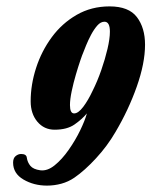

<svg xmlns="http://www.w3.org/2000/svg" viewBox="-20 -562 474 601"><path d="M127 19Q86 19 53.5 0Q21 -19 21 -53Q21 -67 29 -73.5Q37 -80 46 -80Q63 -80 64 -68Q66 -54 75 -43Q84 -32 106 -29Q128 -26 151 -44.5Q174 -63 195 -93Q216 -123 231 -154Q246 -185 252 -207Q237 -189 213.5 -172.5Q190 -156 151 -156Q118 -156 97 -181Q76 -206 76 -245Q76 -297 93 -349.5Q110 -402 142 -445.5Q174 -489 220 -515.5Q266 -542 323 -542Q383 -542 408.5 -508.5Q434 -475 434 -422Q434 -364 408 -290.5Q382 -217 341 -148Q316 -105 280.5 -66.5Q245 -28 213 -6Q194 7 172 13Q150 19 127 19ZM212 -207Q225 -207 240.5 -227.5Q256 -248 270 -278Q285 -308 297 -342.5Q309 -377 316.5 -409Q324 -441 324 -463Q324 -494 307 -494Q295 -494 284.5 -482Q274 -470 265 -453Q256 -436 249.5 -420Q243 -404 240 -396Q238 -392 231.5 -373Q225 -354 217.5 -328.5Q210 -303 204.5 -277Q199 -251 199 -233Q199 -207 212 -207Z"/></svg>

Font: Praise
Style: Regular
Weight: 400
Designer: Robert E. Leuschke
Foundry: Robert E. Leuschke
Version: Version 1.100; ttfautohint (v1.8.3)